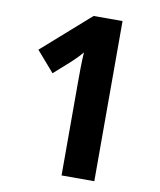

<svg xmlns="http://www.w3.org/2000/svg" viewBox="-81 -779 702 843"><g transform="rotate(10 270.0 -357.0)"><path d="M397 0V-714H268L55 -526L134 -435L207 -500C225 -517 239 -531 254 -549C251 -505 251 -450 251 -413V0Z"/></g></svg>

Font: Noto Sans Myanmar UI SemiCondensed
Style: Bold
Weight: 700
Width: 4
Designer: Monotype Design Team
Foundry: Monotype Imaging Inc.
Version: Version 2.103